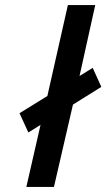

<svg xmlns="http://www.w3.org/2000/svg" viewBox="-20 -738 420 758"><path d="M193 0 268 -325 380 -395 346 -470 294 -438 356 -718H248L167 -359L57 -291L92 -215L140 -245L84 0Z"/></svg>

Font: RazerF5 SemiBold
Style: Italic
Weight: 600
Foundry: Razer Inc.
Version: Version 2